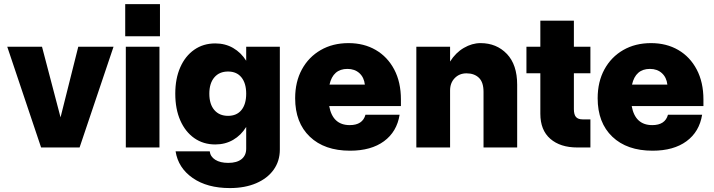

<svg xmlns="http://www.w3.org/2000/svg" viewBox="-20 -732 3542 953"><path d="M16 -500H188.5L280.5 -149.5L368.5 -500H543.5L375 0H184Z M601.5 -711.5H774V-552H601.5ZM604.5 -500H771.5V0H604.5Z M1369 -500V10.5Q1369 67.5 1338.2 110.5Q1307.5 153.5 1251.5 177.5Q1195.5 201.5 1121 201.5Q1008.5 201.5 936.5 151.5Q864.5 101.5 851.5 19H1021Q1024 45.5 1048.5 61Q1073 76.5 1113 76.5Q1155.5 76.5 1178.8 58Q1202 39.5 1202 6V-102Q1176.5 -60.5 1137.2 -37.8Q1098 -15 1048.5 -15Q989 -15 944.2 -46.5Q899.5 -78 874.8 -134.5Q850 -191 850 -267Q850 -342 874.8 -398Q899.5 -454 944.2 -485.2Q989 -516.5 1048.5 -516.5Q1098 -516.5 1137.2 -493.8Q1176.5 -471 1202 -430.5V-500ZM1019 -267Q1019 -215 1043.8 -186Q1068.5 -157 1112 -157Q1155 -157 1178.5 -186Q1202 -215 1202 -267Q1202 -318.5 1178.5 -347.8Q1155 -377 1112 -377Q1068.5 -377 1043.8 -347.8Q1019 -318.5 1019 -267Z M1445 -244.5Q1445 -326 1478.5 -387.5Q1512 -449 1571.8 -483.5Q1631.5 -518 1710 -518Q1786.5 -518 1845 -484Q1903.5 -450 1936.8 -387Q1970 -324 1970 -238V-205.5H1614Q1631 -111 1716 -111Q1780 -111 1794 -162.5H1963.5Q1950 -78 1886 -31Q1822 16 1717.5 16Q1590.5 16 1517.8 -53.5Q1445 -123 1445 -244.5ZM1704.5 -390Q1633 -390 1615.5 -312H1791Q1787 -348 1763.8 -369Q1740.5 -390 1704.5 -390Z M2380 -276Q2380 -324 2357 -346Q2334 -368 2295.5 -368Q2260 -368 2237 -344.2Q2214 -320.5 2214 -283V0H2046.5V-500H2214V-426.5Q2241.5 -470.5 2282.2 -494.2Q2323 -518 2365 -518Q2444.5 -518 2495.8 -464.5Q2547 -411 2547 -311.5V0H2380Z M2910.5 -139.5V0H2845.5Q2761 0 2711.5 -43Q2662 -86 2662 -167.5V-368.5H2593V-500H2662V-629.5H2828.5V-500H2910.5V-368.5H2828.5V-190.5Q2828.5 -163 2839 -151.2Q2849.5 -139.5 2871.5 -139.5Z M2946.5 -244.5Q2946.5 -326 2980 -387.5Q3013.5 -449 3073.2 -483.5Q3133 -518 3211.5 -518Q3288 -518 3346.5 -484Q3405 -450 3438.2 -387Q3471.5 -324 3471.5 -238V-205.5H3115.5Q3132.5 -111 3217.5 -111Q3281.5 -111 3295.5 -162.5H3465Q3451.5 -78 3387.5 -31Q3323.5 16 3219 16Q3092 16 3019.2 -53.5Q2946.5 -123 2946.5 -244.5ZM3206 -390Q3134.5 -390 3117 -312H3292.5Q3288.5 -348 3265.2 -369Q3242 -390 3206 -390Z"/></svg>

Font: Overused Grotesk ExtraBold
Style: Regular
Weight: 800
Version: Version 0.004